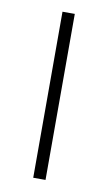

<svg xmlns="http://www.w3.org/2000/svg" viewBox="-68 -577 348 615"><g transform="rotate(10 105.5 -270.0)"><path d="M85 -540H125V0H85Z"/></g></svg>

Font: Encode Sans Normal
Style: Thin
Weight: 100
Designer: Pablo Impallari, Andres Torresi
Foundry: Pablo Impallari, Andres Torresi
Version: Version 1.000; ttfautohint (v1.00) -l 8 -r 50 -G 200 -x 14 -